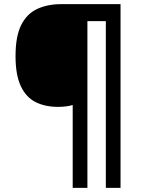

<svg xmlns="http://www.w3.org/2000/svg" viewBox="-20 -873 695 927"><path d="M562 34H491V-771H402V34H331V-366Q301 -357 260 -357Q198 -357 152 -380Q106 -403 80.5 -457Q55 -511 55 -602Q55 -698 82.5 -752.5Q110 -807 160 -830Q210 -853 275 -853H562Z"/></svg>

Font: Noto Sans Telugu UI SemiBold
Style: Regular
Weight: 600
Designer: Jelle Bosma - Monotype Design Team
Foundry: Monotype Imaging Inc.
Version: Version 2.005; ttfautohint (v1.8.4.7-5d5b)